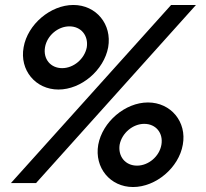

<svg xmlns="http://www.w3.org/2000/svg" viewBox="-20 -736 830 772"><path d="M24 0H125L768 -716H668ZM75 -546C58 -454 123 -376 215 -376C307 -376 398 -454 415 -546C431 -638 367 -716 275 -716C183 -716 91 -638 75 -546ZM161 -546C169 -593 213 -630 259 -630C306 -630 336 -593 329 -546C320 -499 276 -462 230 -462C183 -462 153 -499 161 -546ZM375 -154C359 -62 423 16 515 16C607 16 699 -62 715 -154C732 -246 667 -324 575 -324C483 -324 392 -246 375 -154ZM461 -154C470 -201 514 -238 560 -238C607 -238 637 -201 629 -154C621 -107 577 -70 531 -70C484 -70 454 -107 461 -154Z"/></svg>

Font: Uncut Sans Semibold
Style: Italic
Weight: 600
Italic angle: -10°
Designer: Kasper Nordkvist
Foundry: Uncut Type
Version: Version 1.111;FEAKit 1.0